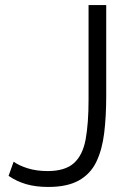

<svg xmlns="http://www.w3.org/2000/svg" viewBox="-20 -730 521 761"><path d="M34 -89Q55 -74 89.5 -63Q124 -52 169 -52Q238 -52 273 -83.5Q308 -115 319.5 -178Q331 -241 331 -335V-710H401V-349Q401 -269 393 -203Q385 -137 362 -89Q339 -41 293 -15Q247 11 171 11Q122 11 84 0Q46 -11 14 -33Z"/></svg>

Font: Raleway
Style: Regular
Weight: 400
Designer: Matt McInerney, Pablo Impallari, Rodrigo Fuenzalida
Foundry: Matt McInerney, Pablo Impallari, Rodrigo Fuenzalida
Version: Version 4.101;RELEASE